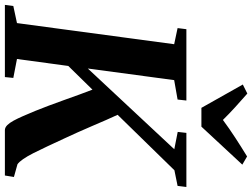

<svg xmlns="http://www.w3.org/2000/svg" viewBox="-153 -889 1032 786"><g transform="rotate(90 363.0 -496.0)"><path d="M-10 0 -5.5 -34.5 64.5 -49.5 151 -693 85 -707 89.5 -743H381.5L377.5 -707L298 -693L250.5 -339.5L581 -693.5L510 -707.5L514 -743H735.5L731 -707L667 -694L440 -461.5Q449.5 -441 461.5 -413.8Q473.5 -386.5 486.2 -356.5Q499 -326.5 512 -297.5Q525 -268.5 536.5 -244Q554 -206.5 569 -174.2Q584 -142 597 -116.5Q610 -91 621.5 -74.5Q633 -58 642.5 -51.5L694.5 -37L688.5 0H502Q491.5 -0.5 482.2 -9.8Q473 -19 464 -35.5Q455 -52 445.2 -74.5Q435.5 -97 424 -124.5Q414.5 -147.5 403.2 -177.8Q392 -208 380.2 -240.5Q368.5 -273 357.5 -303.8Q346.5 -334.5 337 -358.5L240 -259.5L211.5 -49.5L289 -34.5L285.5 0ZM411.5 -804.5 316 -974 353 -992.5Q381 -968 408.5 -943Q436 -918 461 -892.5Q496 -918.5 534 -943.2Q572 -968 610.5 -991.5L644 -972L488.5 -804.5Z"/></g></svg>

Font: Merriweather 72pt
Style: Bold Italic
Weight: 700
Italic angle: -7.8°
Version: Version 2.101